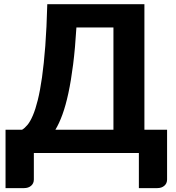

<svg xmlns="http://www.w3.org/2000/svg" viewBox="-20 -746 858 936"><path d="M533 -113.5V-612H352.5Q346.5 -511 336.5 -432Q326.5 -353 313.5 -292.5Q300.5 -232 284.5 -188Q268.5 -144 250 -113.5ZM794.5 -113.5V129Q794.5 148 781.2 159.5Q768 171 747 171H657V0H145V129Q145 148 131.8 159.5Q118.5 171 97.5 171H7V-113.5H87.5Q100.5 -121 114 -137.2Q127.5 -153.5 140.2 -183.2Q153 -213 164.2 -258.2Q175.5 -303.5 184.8 -368.8Q194 -434 200.8 -522Q207.5 -610 210.5 -725.5H684V-113.5Z"/></svg>

Font: Lato 2
Style: Regular
Weight: 800
Designer: Lukasz Dziedzic with Adam Twardoch and Botio Nikoltchev
Foundry: tyPoland Lukasz Dziedzic
Version: Version 2.015; 2015-08-06; http://www.latofonts.com/